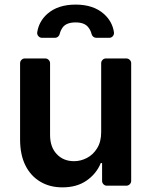

<svg xmlns="http://www.w3.org/2000/svg" viewBox="-20 -796 648 823"><path d="M153.1 -17Q111.9 -41.2 89.1 -86.6Q66.1 -132.5 66.1 -198.2V-524.9Q66.1 -533.4 72.1 -539.4Q78.1 -545.5 86.6 -545.5H173.7Q182.2 -545.5 188.4 -539.4Q194.6 -533.4 194.6 -524.9V-218Q194.6 -165.5 223 -135.7Q251.4 -105.1 297.6 -105.1Q326 -105.1 352.6 -119Q379.3 -132.8 396.3 -160.5Q413.7 -188.2 413.7 -229.4V-524.9Q413.7 -533.4 419.7 -539.4Q425.8 -545.5 434.3 -545.5H521.3Q529.8 -545.5 536 -539.4Q542.3 -533.4 542.3 -524.9V-20.6Q542.3 -12.1 536 -6Q529.8 0 521.3 0H438.2Q429.7 0 423.7 -6Q417.6 -12.1 417.6 -20.6V-96.9H411.9Q393.5 -51.5 351.2 -22Q309.3 7.1 247.9 7.1Q193.5 7.1 153.1 -17ZM235.8 -650.2Q239.7 -666.5 249.6 -679.7Q265.6 -699.9 304.3 -699.9Q341.6 -699.9 357.6 -680Q368.6 -666.9 372.5 -650.2Q374.3 -643.1 379.8 -638.5Q385.3 -633.9 392.8 -633.9H448.2Q457.7 -633.9 463.8 -641.2Q469.8 -648.4 468.4 -658Q461.6 -703.8 425.4 -736.2Q380.3 -776.3 304.3 -776.3Q227.6 -776.3 182.5 -736.2Q147 -704.5 139.6 -658Q138.1 -648.4 144.4 -641.2Q150.6 -633.9 160.2 -633.9H215.6Q223 -633.9 228.5 -638.5Q234 -643.1 235.8 -650.2Z"/></svg>

Font: DeltaSans SemiBold
Style: Regular
Weight: 600
Designer: Rasmus Andersson
Foundry: rsms
Version: Version 3.012